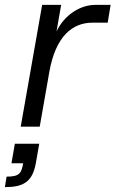

<svg xmlns="http://www.w3.org/2000/svg" viewBox="-55 -520 474 788"><path d="M30 0H108L148 -228C174 -370 241 -427 325 -427H387L399 -500H337C273 -500 209 -458 177 -391L196 -500H118ZM-35 248C39 248 78 228 92 150L106 70H6L-8 150H40C33 190 26 205 -28 205Z"/></svg>

Font: Uncut Sans
Style: Italic
Weight: 400
Italic angle: -10°
Designer: Kasper Nordkvist
Foundry: Uncut Type
Version: Version 1.111;FEAKit 1.0